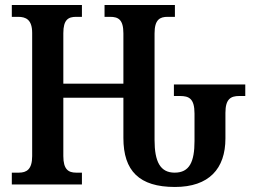

<svg xmlns="http://www.w3.org/2000/svg" viewBox="-20 -734 1009 764"><path d="M676 10C812 10 877 -63 877 -183V-285C877 -340 898 -352 932 -352H956V-398H672V-352H696C732 -352 754 -342 754 -282V-173C754 -90 734 -47 675 -47C618 -47 595 -90 595 -177V-601C595 -656 616 -667 647 -667H676V-714H396V-667H418C451 -667 471 -656 471 -601V-401H232V-602C232 -656 252 -667 283 -667H306V-714H27V-667H52C83 -667 108 -656 108 -603V-113C108 -60 86 -47 55 -47H27V0H306V-47H283C252 -47 232 -60 232 -113V-345H471V-185C471 -54 534 10 676 10Z"/></svg>

Font: Noto Serif Condensed Semi
Style: Regular
Weight: 600
Width: 3
Designer: Monotype Design Team
Foundry: Monotype Imaging Inc.
Version: Version 1.002